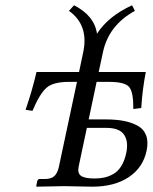

<svg xmlns="http://www.w3.org/2000/svg" viewBox="-20 -700 574 722"><path d="M313.5 -251H376.5Q415 -251 444.1 -245.6Q473.1 -240.2 496.6 -227.8Q520 -215.3 529.3 -191.4Q538.6 -167.5 531.2 -132.8Q517.6 -69.3 463.9 -33.7Q410.2 2 326.7 2Q306.2 2 274.2 1Q242.2 0 221.2 0L117.7 2L116.2 0L120.1 -19Q122.1 -26.9 129.9 -26.9H148.9Q172.9 -26.9 184.6 -38.1Q196.3 -49.3 201.2 -71.8L269.5 -392.1H238.3Q180.2 -392.1 154.8 -369.9Q129.4 -347.7 102.1 -283.2L76.2 -287.1Q102.1 -362.8 117.2 -429.2H277.3L293 -503.9Q314.5 -605.5 239.3 -659.2L258.3 -680.2Q335 -641.1 344.7 -573.2Q386.7 -638.7 476.6 -680.2L487.3 -659.2Q388.7 -605 367.2 -503.9L351.1 -429.2H528.3Q515.6 -365.2 511.2 -293.9L481.4 -290Q481.9 -353.5 465.8 -372.8Q449.7 -392.1 390.1 -392.1H343.3ZM454.6 -124Q463.9 -167 446.8 -193.1Q429.7 -219.2 379.4 -219.2H306.6L275.9 -74.2Q270.5 -48.8 284.7 -38.8Q298.8 -28.8 335 -28.8Q356 -28.8 372.6 -32.5Q389.2 -36.1 406.2 -45.7Q423.3 -55.2 435.8 -75Q448.2 -94.7 454.6 -124Z"/></svg>

Font: Linux Biolinum O
Style: Italic
Weight: 400
Italic angle: -12°
Designer: Philipp H. Poll
Foundry: Philipp H. Poll
Version: Version 1.1.3